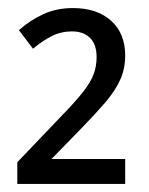

<svg xmlns="http://www.w3.org/2000/svg" viewBox="-20 -873 371 477"><path d="M291 -416H23V-470L130 -582Q168 -621 187 -645.5Q206 -670 213 -689.5Q220 -709 220 -731Q220 -763 203.5 -779Q187 -795 159 -795Q132 -795 109 -783.5Q86 -772 62 -752L27 -798Q55 -823 88 -838Q121 -853 161 -853Q221 -853 256 -821.5Q291 -790 291 -735Q291 -702 278.5 -674.5Q266 -647 242 -619Q218 -591 183 -555L108 -478H291Z"/></svg>

Font: Noto Sans Display
Style: Regular
Weight: 400
Designer: Monotype Design Team
Foundry: Monotype Imaging Inc.
Version: Version 2.003